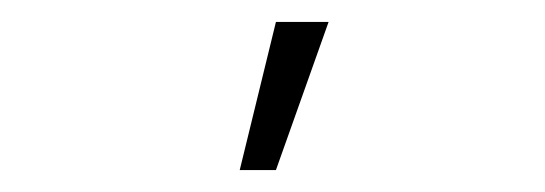

<svg xmlns="http://www.w3.org/2000/svg" viewBox="-20 -965 497 175"><path d="M231.5 -945 198.5 -810H231.5L279.5 -945Z"/></svg>

Font: Hauora ExtraLight
Style: Regular
Weight: 200
Designer: Mikhail Sharanda
Foundry: WCYS & Co.
Version: Version 1.010